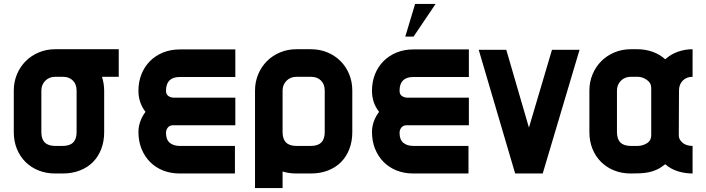

<svg xmlns="http://www.w3.org/2000/svg" viewBox="-20 -881 3587 975"><path d="M583 -631V-491H498Q509 -455 509 -421V-210Q509 -163 494 -124Q479 -85 451.5 -57.5Q424 -30 385 -15Q346 0 299 0H260Q214 0 175.5 -15.5Q137 -31 109 -59Q81 -87 65.5 -125.5Q50 -164 50 -210V-421Q50 -465 66 -503.5Q82 -542 110.5 -570.5Q139 -599 177.5 -615Q216 -631 260 -631ZM369 -210V-421Q369 -453 350 -472Q331 -491 299 -491H260Q230 -491 210 -471Q190 -451 190 -421V-210Q190 -140 260 -140H299Q369 -140 369 -210Z M719 -313Q683 -359 683 -420Q683 -466 698.5 -504.5Q714 -543 742 -571Q770 -599 808.5 -614.5Q847 -630 893 -630H1175V-490H893Q823 -490 823 -420Q823 -402 835 -393.5Q847 -385 864 -385H1175V-245H859Q842 -245 832.5 -233.5Q823 -222 823 -206Q823 -172 842 -156Q861 -140 893 -140H1173V0H893Q846 0 807.5 -15.5Q769 -31 741.5 -59Q714 -87 698.5 -125.5Q683 -164 683 -211Q683 -238 692.5 -264.5Q702 -291 719 -313Z M1415 74H1275V-421Q1275 -465 1291 -503.5Q1307 -542 1335.5 -570.5Q1364 -599 1402.5 -615Q1441 -631 1485 -631H1559Q1604 -631 1642.5 -615Q1681 -599 1709 -571Q1737 -543 1753 -504.5Q1769 -466 1769 -421V-210Q1769 -163 1754 -124Q1739 -85 1711.5 -57.5Q1684 -30 1645 -15Q1606 0 1559 0H1485Q1448 0 1415 -10ZM1629 -210V-421Q1629 -453 1610 -472Q1591 -491 1559 -491H1485Q1455 -491 1435 -471Q1415 -451 1415 -421V-210Q1415 -140 1485 -140H1559Q1629 -140 1629 -210Z M1905 -313Q1869 -359 1869 -420Q1869 -466 1884.5 -504.5Q1900 -543 1928 -571Q1956 -599 1994.5 -614.5Q2033 -630 2079 -630H2361V-490H2079Q2009 -490 2009 -420Q2009 -402 2021 -393.5Q2033 -385 2050 -385H2361V-245H2045Q2028 -245 2018.5 -233.5Q2009 -222 2009 -206Q2009 -172 2028 -156Q2047 -140 2079 -140H2359V0H2079Q2032 0 1993.5 -15.5Q1955 -31 1927.5 -59Q1900 -87 1884.5 -125.5Q1869 -164 1869 -211Q1869 -238 1878.5 -264.5Q1888 -291 1905 -313ZM2088 -861H2192L2080 -695H2038Z M2923 -628 2736 0H2596L2411 -628H2551L2666 -233L2783 -628H2923Z M3427 -195Q3427 -181 3433.5 -170.5Q3440 -160 3450 -153Q3460 -146 3472.5 -143Q3485 -140 3497 -140V0Q3459 0 3423 -11Q3387 -22 3358 -47Q3337 -30 3317 -20.5Q3297 -11 3275.5 -6.5Q3254 -2 3231 -1Q3208 0 3183 0Q3137 0 3098.5 -15.5Q3060 -31 3032 -59Q3004 -87 2988.5 -125.5Q2973 -164 2973 -210V-421Q2973 -465 2989 -503.5Q3005 -542 3033.5 -570.5Q3062 -599 3100.5 -615Q3139 -631 3183 -631H3218Q3256 -631 3292.5 -618.5Q3329 -606 3358 -580Q3387 -606 3423 -618.5Q3459 -631 3497 -631V-491Q3466 -491 3447 -471.5Q3428 -452 3428 -421Q3428 -364 3427.5 -308Q3427 -252 3427 -195ZM3287 -434Q3287 -460 3264.5 -475.5Q3242 -491 3218 -491H3183Q3153 -491 3133 -471Q3113 -451 3113 -421V-210Q3113 -140 3183 -140H3218Q3243 -140 3265 -153.5Q3287 -167 3287 -195Z"/></svg>

Font: CAT North
Style: Regular
Weight: 400
Designer: Peter Wiegel
Foundry: Peter Wiegel
Version: Version 1.000